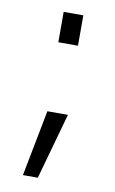

<svg xmlns="http://www.w3.org/2000/svg" viewBox="-70 -472 380 635"><g transform="rotate(10 120.5 -154.5)"><path d="M96 -99H165L103 123H53ZM92 -330V-432H158V-330Z"/></g></svg>

Font: Titillium Web
Style: Light
Weight: 300
Version: Version 1.001;PS 57.000;hotconv 1.0.70;makeotf.lib2.5.55311